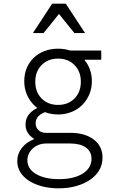

<svg xmlns="http://www.w3.org/2000/svg" viewBox="-20 -815 640 1045"><path d="M441 -464V-490H531V-540H325ZM264 -242Q199 -242 159 -213Q119 -184 119 -137Q119 -112 131 -92.5Q143 -73 164 -61V-57Q123 -41 98.5 -9.5Q74 22 74 63Q74 95 90.5 122Q107 149 137 168.5Q167 188 208.5 199Q250 210 299 210Q352 210 395.5 197.5Q439 185 471 163Q503 141 520.5 110.5Q538 80 538 43Q538 -19 490.5 -55.5Q443 -92 362 -92H229Q205 -92 189.5 -106.5Q174 -121 174 -144Q174 -174 201.5 -193Q229 -212 274 -212L270 -225L267 -233ZM232 -34H362Q417 -34 447.5 -12Q478 10 478 49Q478 100 430 130Q382 160 301 160Q223 160 176 132Q129 104 129 57Q129 38 137 21.5Q145 5 159 -7.5Q173 -20 191.5 -27Q210 -34 232 -34ZM112 -373Q112 -334 126 -301Q140 -268 164.5 -243.5Q189 -219 223 -205.5Q257 -192 296 -192Q335 -192 369 -205.5Q403 -219 427.5 -243.5Q452 -268 466 -301Q480 -334 480 -373Q480 -412 466.5 -444.5Q453 -477 428.5 -500.5Q404 -524 370 -537Q336 -550 296 -550Q256 -550 222 -537Q188 -524 163.5 -500.5Q139 -477 125.5 -444.5Q112 -412 112 -373ZM296 -244Q241 -244 206.5 -279Q172 -314 172 -370Q172 -426 206.5 -461Q241 -496 296 -496Q351 -496 385.5 -461Q420 -426 420 -370Q420 -314 385.5 -279Q351 -244 296 -244ZM159 -635H217L301 -739L385 -635H443L338 -795H264Z"/></svg>

Font: CommitMonoV143 ExtLt
Style: Regular
Weight: 200
Monospace: yes
Designer: Eigil Nikolajsen
Foundry: Eigil Nikolajsen
Version: Version 1.143